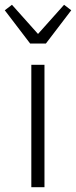

<svg xmlns="http://www.w3.org/2000/svg" viewBox="-48 -783 318 803"><path d="M83 0V-512H138V0ZM78 -601 -28 -740 2 -763 111 -641 220 -763 250 -740 144 -601Z"/></svg>

Font: IBM Plex Sans Cond Light
Style: Regular
Weight: 300
Width: 3
Designer: Mike Abbink, Paul van der Laan, Pieter van Rosmalen
Foundry: Bold Monday
Version: Version 1.3